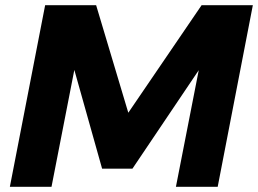

<svg xmlns="http://www.w3.org/2000/svg" viewBox="-20 -720 994 740"><path d="M819 0H658L746 -449.5L490.5 -70H373.5L266.5 -450.5L178.5 0H18L154 -700H350.5L474.5 -285.5L757 -700H954.5Z"/></svg>

Font: Argentum Sans
Style: Bold Italic
Weight: 700
Italic angle: -11°
Designer: Julieta Ulanovsky (font), Cristiano Sobral (main changes and remaster)
Foundry: Julieta Ulanovsky (font), Cristiano Sobral (main changes and remaster)
Version: Version 2.007;June 15, 2022;FontCreator 14.0.0.2814 64-bit; 